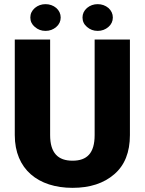

<svg xmlns="http://www.w3.org/2000/svg" viewBox="-20 -903 705 933"><path d="M439.9 -246.6C439.9 -158.7 402.8 -122.1 332.5 -122.1C262.7 -122.1 223.6 -158.7 223.6 -246.6V-710.9H51.8V-246.6C51.8 -80.1 166 9.8 332.5 9.8C417 9.8 484.4 -12.2 535.2 -56.2C585.9 -99.6 611.3 -163.1 611.3 -246.6V-710.9H439.9ZM127.4 -817.9C127.4 -799.8 134.8 -784.2 149.4 -772C164.1 -759.3 181.2 -752.9 201.2 -752.9C221.2 -752.9 238.8 -759.3 253.4 -772C267.6 -784.2 274.9 -799.8 274.9 -817.9C274.9 -835.9 267.6 -851.6 253.4 -864.3C238.8 -876.5 221.2 -882.8 201.2 -882.8C181.2 -882.8 164.1 -876.5 149.4 -864.3C134.8 -851.6 127.4 -835.9 127.4 -817.9ZM380.9 -817.9C380.9 -799.8 388.2 -784.2 402.8 -772C417.5 -759.3 434.6 -752.9 454.6 -752.9C474.6 -752.9 492.2 -759.3 506.8 -772C521 -784.2 528.3 -799.8 528.3 -817.9C528.3 -835.9 521 -851.6 506.8 -864.3C492.2 -876.5 474.6 -882.8 454.6 -882.8C434.6 -882.8 417.5 -876.5 402.8 -864.3C388.2 -851.6 380.9 -835.9 380.9 -817.9Z"/></svg>

Font: Vazirmatn Black
Style: Regular
Weight: 900
Designer: Saber Rastikerdar
Foundry: Saber Rastikerdar
Version: Version 33.003